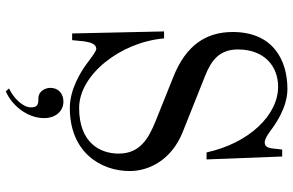

<svg xmlns="http://www.w3.org/2000/svg" viewBox="-194 -576 1008 660"><g transform="rotate(90 310.0 -246.0)"><path d="M282 85C282 104 295 126 317 126C328 126 335 126 341 130C347.8 134.5 349 142 349 152C349 179 318 211 284 227L294 238C339 219 386 167 386 106C386 69 364 40 329 40C303 40 282 56 282 85ZM88 -306 95 10H118L122 -30C125 -52 131 -73 148 -73C155 -73 173 -60 198 -41C226 -20 287 18 351 18C504 18 568 -89 568 -188C568 -255 529 -332 434 -370L241 -447C188 -468 150 -496 150 -560C150 -650 207 -698 278 -698C376 -698 472 -598 504 -452H528L518 -712H494L490 -676C488 -662 483 -652 470 -652C458 -652 445 -661 432 -670C412 -685 352 -730 286 -730C186 -730 90 -680 90 -542C90 -450 136 -381 244 -338L396 -277C458 -252 508 -222 508 -150C508 -86 471 -14 351 -14C237 -14 125 -156 112 -306Z"/></g></svg>

Font: Old Standard
Style: Regular
Weight: 400
Designer: Alexey Kryukov <alexios@thessalonica.org.ru>
Version: Version 2.0